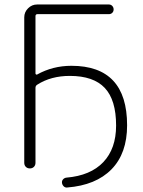

<svg xmlns="http://www.w3.org/2000/svg" viewBox="-20 -750 639 855"><path d="M88 -25V-673Q88 -696 105 -713Q122 -730 145 -730H465Q474 -730 480 -723.5Q486 -717 486 -708Q486 -699 480 -693Q474 -687 465 -687H147Q138 -687 138 -678V-423Q138 -420 140.5 -418.5Q143 -417 145 -418Q215 -457 298 -457Q546 -457 546 -192Q546 -67 476.5 4Q407 75 279 85Q270 86 263.5 79.5Q257 73 256 64Q255 55 261 48.5Q267 42 276 41Q383 32 440 -28Q497 -88 497 -191Q497 -305 446.5 -358.5Q396 -412 291 -412Q207 -412 146 -373Q138 -368 138 -359V-25Q138 -14 131 -7Q124 0 113 0Q102 0 95 -7Q88 -14 88 -25Z"/></svg>

Font: Rounded Mplus 1c Light
Style: Regular
Weight: 300
Version: Version 1.059.20150529